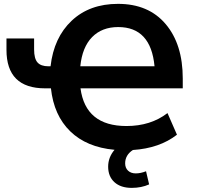

<svg xmlns="http://www.w3.org/2000/svg" viewBox="-20 -749 995 970"><path d="M577.1 -612.3Q495.1 -612.3 445.3 -561.5Q395.5 -510.7 385.7 -414.1H760.7Q742.2 -612.3 577.1 -612.3ZM12.7 -497.1V-554.7H152.3V-499Q152.3 -453.1 169.4 -433.6Q186.5 -414.1 224.6 -414.1H235.4Q252 -559.6 342.3 -644.5Q432.6 -729.5 576.2 -729.5Q730.5 -729.5 816.9 -627.4Q903.3 -525.4 903.3 -352.5V-302.7H386.7Q412.1 -112.3 619.1 -112.3Q741.2 -112.3 826.2 -177.7L874 -68.4Q786.1 0 651.4 8.8Q612.3 34.2 612.3 76.2Q612.3 99.6 627 113.3Q641.6 127 666 127Q690.4 127 717.8 116.2L733.4 182.6Q694.3 200.2 645.5 200.2Q589.8 200.2 558.1 171.4Q526.4 142.6 526.4 92.8Q526.4 45.9 558.6 7.8Q418 -4.9 335 -85.4Q252 -166 237.3 -302.7H208Q12.7 -302.7 12.7 -497.1Z"/></svg>

Font: Min Sans Bold
Style: Regular
Weight: 700
Designer: Jinseong-Kim, NotoSansCJK, Nunito
Foundry: Jinseong-Kim
Version: Version 1.400;Glyphs 3.1.2 (3151)